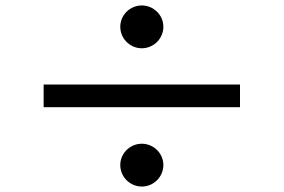

<svg xmlns="http://www.w3.org/2000/svg" viewBox="-20 -729 1040 704"><path d="M500 -709C457 -709 421 -674 421 -631C421 -587 457 -552 500 -552C543 -552 579 -587 579 -631C579 -674 543 -709 500 -709ZM860 -419H140V-336H860ZM500 -202C457 -202 421 -167 421 -124C421 -80 457 -45 500 -45C543 -45 579 -80 579 -124C579 -167 543 -202 500 -202Z"/></svg>

Font: GenYoGothic2 TW M
Style: Regular
Weight: 500
Version: Version 2.100;PS 2.1;hotconv 16.6.51;makeotf.lib2.5.65220 DE